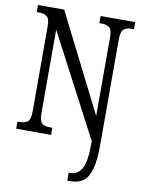

<svg xmlns="http://www.w3.org/2000/svg" viewBox="-101 -783 811 1091"><g transform="rotate(10 304.0 -237.0)"><path d="M365 240V194H375Q417 194 440 154.5Q463 115 463 10V-5L154 -594V-113Q154 -66 169.5 -53.5Q185 -41 213 -41H229V0H28V-41H40Q69 -41 86 -53.5Q103 -66 103 -113V-605Q103 -649 86 -661Q69 -673 43 -673H28V-714H179L463 -150V-605Q463 -649 446.5 -661Q430 -673 403 -673H389V-714H589V-673H574Q547 -673 530.5 -660Q514 -647 514 -601V8Q514 96 500 146.5Q486 197 457.5 218.5Q429 240 384 240Z"/></g></svg>

Font: Noto Serif Tamil ExtraCondensed
Style: Regular
Weight: 400
Width: 2
Designer: Indian Type Foundry, Tom Grace, and the Monotype Design Team
Foundry: Monotype Imaging Inc.
Version: Version 2.004; ttfautohint (v1.8.4.7-5d5b)